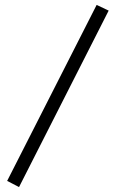

<svg xmlns="http://www.w3.org/2000/svg" viewBox="-20 -739 466 773"><path d="M8.8 -10.7 369.1 -719.2 417.5 -696.3 56.6 14.2Z"/></svg>

Font: Cinzel Bold
Style: Regular
Weight: 700
Designer: Natanael Gama
Version: Version 1.001;PS 001.001;hotconv 1.0.56;makeotf.lib2.0.21325